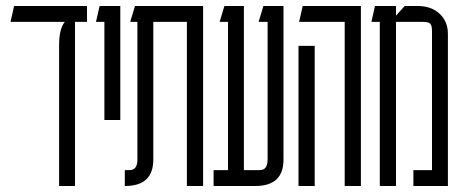

<svg xmlns="http://www.w3.org/2000/svg" viewBox="-20 -620 1533 640"><path d="M177 0V-470Q177 -524 196 -547H15L27 -600H270V-547H230V0ZM230 -563H231Z M328 -220V-547H300L312 -600H381V-220Z M657 -600V0H603V-547H491V-88Q491 0 397 0H396V-53H412Q438 -53 438 -88V-547H414L430 -600Z M925 -88Q925 0 831 0H692V-53H740V-547H712L728 -600H793V-53H846Q872 -53 872 -88V-547H842L858 -600H925Z M1129 0V-547H977L989 -600H1183V0ZM975 0V-467H1029V0Z M1246 0V-547H1218L1230 -600H1300V-568L1329 -600H1372Q1418 -600 1445.5 -574Q1473 -548 1473 -507V0H1358V-53H1420V-517Q1420 -535 1414 -541Q1408 -547 1390 -547H1300V0Z"/></svg>

Font: Karantina Light
Style: Regular
Weight: 300
Designer: Rony Koch
Foundry: Rony Koch
Version: Version 1.000; ttfautohint (v1.8.3)